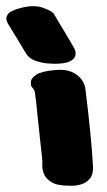

<svg xmlns="http://www.w3.org/2000/svg" viewBox="-81 -591 340 611"><path d="M91 -388Q91 -388 73 -389Q55 -390 33.5 -397Q12 -404 1 -422Q-10 -441 -23.5 -463Q-37 -485 -47 -501.5Q-57 -518 -57 -518Q-57 -518 -60 -526Q-63 -534 -56.5 -545Q-50 -556 -21 -564Q23 -577 53.5 -567Q84 -557 91 -546Q94 -540 104.5 -523Q115 -506 126.5 -486.5Q138 -467 146.5 -452.5Q155 -438 155 -438Q155 -438 158 -430.5Q161 -423 158.5 -413Q156 -403 141 -395.5Q126 -388 91 -388ZM139 0Q101 0 82.5 -11.5Q64 -23 58.5 -38.5Q53 -54 53.5 -65.5Q54 -77 54 -77Q54 -77 52 -97Q50 -117 46.5 -147Q43 -177 40 -208Q37 -239 34.5 -262Q32 -285 31 -290Q30 -303 25 -308.5Q20 -314 18 -318Q17 -321 17.5 -331.5Q18 -342 34 -353Q50 -364 93 -368Q126 -371 145 -363Q164 -355 174 -343.5Q184 -332 187 -322.5Q190 -313 190 -313Q190 -313 192.5 -293.5Q195 -274 198.5 -243.5Q202 -213 205.5 -178.5Q209 -144 211.5 -112Q214 -80 215 -60Q216 -35 204.5 -22Q193 -9 178 -4.5Q163 0 151 0Q139 0 139 0Z"/></svg>

Font: Nerko One
Style: Regular
Weight: 400
Designer: Nermin Kahrimanovic
Foundry: Nermin Kahrimanovic
Version: Version 1.101